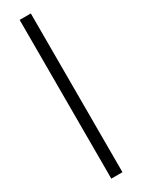

<svg xmlns="http://www.w3.org/2000/svg" viewBox="-263 -814 783 1058"><g transform="rotate(-30 129.0 -285.0)"><path d="M93 220H164V-790H93Z"/></g></svg>

Font: HB Figtree Prototype
Style: Regular
Weight: 400
Designer: Alfredo Marco Pradil
Foundry: Hanken Design Co.®
Version: Version 1.002;Glyphs 3.2 (3228)